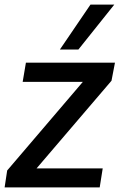

<svg xmlns="http://www.w3.org/2000/svg" viewBox="-24 -810 517 830"><path d="M-4 0 7 -73 334 -456H74L88 -539H473L458 -461L134 -82H420L407 0ZM235 -596 367 -790H470L315 -596Z"/></svg>

Font: Georama ExtraCondensed Thin Medium
Style: Italic
Weight: 500
Italic angle: -9°
Version: Version 1.001